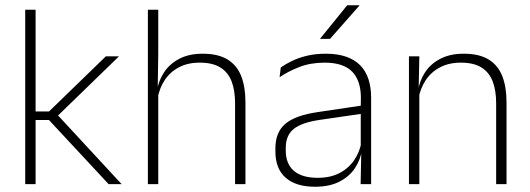

<svg xmlns="http://www.w3.org/2000/svg" viewBox="-20 -701 2018 731"><path d="M393.5 0 166.5 -244H108.5V-276.5H166.5L383 -486.5H433L194 -254.5V-269L443 0ZM76 0V-664H115.5V0Z M875 0V-308Q875 -356 862 -390.5Q849 -425 819.5 -443.8Q790 -462.5 740.5 -462.5Q694.5 -462.5 660.8 -444.5Q627 -426.5 606.8 -395.5Q586.5 -364.5 579.5 -324L566 -356H578Q583.5 -394 604.8 -426Q626 -458 662.8 -477.2Q699.5 -496.5 751.5 -496.5Q811 -496.5 846.8 -474.2Q882.5 -452 898.5 -410.8Q914.5 -369.5 914.5 -311.5V0ZM543 0V-664H582.5V-498.5L580.5 -359L582.5 -355V0Z M1353 0 1355.5 -125 1353.5 -131.5V-290L1354 -328Q1354 -394.5 1320.5 -428.5Q1287 -462.5 1216 -462.5Q1162 -462.5 1118.8 -445.5Q1075.5 -428.5 1044.5 -407L1049 -444Q1065.5 -456 1090.2 -468.2Q1115 -480.5 1147.5 -488.5Q1180 -496.5 1220.5 -496.5Q1265.5 -496.5 1298.2 -485Q1331 -473.5 1352 -451.8Q1373 -430 1383 -399Q1393 -368 1393 -328.5V0ZM1179.5 10Q1107 10 1067.8 -24.2Q1028.5 -58.5 1028.5 -124V-136.5Q1028.5 -197.5 1066.5 -229.8Q1104.5 -262 1191.5 -274.5L1363 -300L1365 -269L1197 -244.5Q1128.5 -234.5 1098.2 -210Q1068 -185.5 1068 -138.5V-128Q1068 -77 1099 -50.5Q1130 -24 1189.5 -24Q1238 -24 1272.8 -42.2Q1307.5 -60.5 1328.8 -91.8Q1350 -123 1356.5 -162L1367 -131H1358Q1353 -94 1332 -61.8Q1311 -29.5 1273 -9.8Q1235 10 1179.5 10ZM1302 -681H1348.5V-680L1236.5 -553H1199V-554Z M1869 0V-308Q1869 -356 1856 -390.5Q1843 -425 1813.5 -443.8Q1784 -462.5 1734.5 -462.5Q1689 -462.5 1655 -444.5Q1621 -426.5 1600.5 -395.2Q1580 -364 1573 -324L1562 -356H1572Q1577.5 -394 1598.5 -426Q1619.5 -458 1656.5 -477.2Q1693.5 -496.5 1745.5 -496.5Q1805 -496.5 1840.8 -474.2Q1876.5 -452 1892.5 -410.8Q1908.5 -369.5 1908.5 -311.5V0ZM1537 0V-486.5H1576.5L1574 -362.5L1576.5 -361V0Z"/></svg>

Font: Anek Gurmukhi ExtraLight
Style: Regular
Weight: 250
Designer: Sarang Kulkarni (Gurmukhi), Yesha Goshar (Latin)
Foundry: Ek Type
Version: Version 1.003